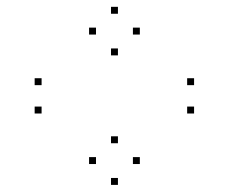

<svg xmlns="http://www.w3.org/2000/svg" viewBox="-20 -604 660 554"><path d="M383.5 -130.7V-150.7H363.5V-130.7ZM320.3 -190.7V-210.7H300.3V-190.7ZM257 -130.7V-150.7H237V-130.7ZM320.3 -70.5V-90.5H300.3V-70.5ZM383.5 -504.3V-524.3H363.5V-504.3ZM320.3 -564.3V-584.3H300.3V-564.3ZM257 -504.3V-524.3H237V-504.3ZM320.3 -444.2V-464.2H300.3V-444.2ZM540 -276.5V-296.5H520V-276.5ZM540 -358.3V-378.3H520V-358.3ZM100 -358.3V-378.3H80V-358.3ZM100 -276.5V-296.5H80V-276.5Z"/></svg>

Font: Monaspace Krypton Dots Var
Style: Regular
Weight: 400
Designer: Riley Cran and the Lettermatic Team
Version: Version 1.100 (Monaspace Krypton Dots)